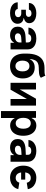

<svg xmlns="http://www.w3.org/2000/svg" viewBox="1496 -2262 965 3998"><g transform="rotate(90 1979.0 -263.5)"><path d="M251.8 -92.2Q277.1 -92.2 296.6 -100.1Q316 -108 327 -122.9Q338 -137.8 338 -158.4Q338 -178.1 328.3 -192.7Q318.7 -207.2 301.1 -215.2Q283.6 -223.2 260.2 -223.2H183.6V-319.4H260.2Q294.3 -319.4 313.3 -335.1Q332.2 -350.9 332.2 -375.2Q332.2 -393.7 323.5 -407.1Q314.7 -420.6 298.5 -428.1Q282.3 -435.7 260.3 -435.7Q238.3 -435.7 220.8 -428.9Q203.3 -422.1 193.1 -410.2Q182.9 -398.3 182.4 -382.3H42.6Q43.4 -429.2 71.1 -464.3Q98.8 -499.4 146.9 -518.3Q195.1 -537.1 254.2 -537.1Q318.7 -537.1 365.7 -519.2Q412.8 -501.2 437.9 -467.5Q463.1 -433.9 463.1 -388Q463.1 -346.7 435.6 -318.1Q408.2 -289.5 358.3 -276.8V-271.4Q391.3 -269.4 418 -253.7Q444.6 -238 460 -210.4Q475.5 -182.9 475.5 -146.9Q475.5 -98.9 447.3 -63.3Q419.2 -27.8 368.6 -8.8Q318 10.2 252.2 10.2Q188.8 10.2 138.7 -8.6Q88.6 -27.5 59.7 -63.4Q30.7 -99.4 28.7 -149.6H168.9Q169.8 -132.6 180.4 -119.3Q191 -106.1 209.6 -99.1Q228.3 -92.2 251.8 -92.2Z M803.3 -225.3 756.5 -221.4Q717.9 -218 696 -200.2Q674 -182.4 674 -152.6Q674 -133 684.1 -119.1Q694.1 -105.2 712.3 -98Q730.5 -90.7 753.3 -90.7Q785.9 -90.7 811.4 -103.8Q836.9 -116.9 851.1 -139.5Q865.4 -162.1 865.4 -189.6L864.3 -360.7Q864.3 -383.3 854.7 -399.2Q845.1 -415.1 826 -423.2Q806.9 -431.3 780.1 -431.3Q743.9 -431.3 720.8 -415.9Q697.8 -400.5 691.9 -372.7H554.3Q559 -419.5 587.1 -456.9Q615.2 -494.3 665.3 -515.7Q715.3 -537.1 783.5 -537.1Q845.4 -537.1 896 -518.2Q946.5 -499.3 977.6 -458.9Q1008.7 -418.5 1008.7 -357.3V0H871.5V-73.4H867.6Q854.5 -48.4 833.1 -30Q811.7 -11.5 781.5 -0.8Q751.2 9.9 712.1 9.9Q660.8 9.9 621.2 -8.2Q581.5 -26.4 558.7 -62.1Q535.9 -97.8 535.9 -148.2Q535.9 -231.2 590.6 -268.7Q645.3 -306.3 732.9 -311.6Q747.6 -313.1 823.3 -316.4L871.3 -318.3L872.2 -229Q852.4 -228.4 803.3 -225.3Z M1434.1 -589Q1425 -589 1414.5 -588.5Q1404 -588 1392.7 -588Q1331.4 -587.2 1293.4 -568Q1255.4 -548.8 1235.1 -508.7Q1214.8 -468.6 1207.8 -401.6H1213.6Q1237.7 -451.6 1281.6 -477.4Q1325.4 -503.3 1388 -503.3Q1455.9 -503.3 1506.9 -473.7Q1557.8 -444.2 1585.9 -387.9Q1613.9 -331.7 1613.9 -255Q1613.9 -174.7 1582.7 -114.7Q1551.5 -54.7 1493.3 -22.2Q1435.1 10.2 1355.5 10.2Q1275.5 10.2 1217.3 -24Q1159.2 -58.2 1127.8 -124.5Q1096.3 -190.9 1096.3 -285.5V-329.5Q1096.3 -456.9 1129.2 -540.3Q1162.1 -623.7 1226.8 -665Q1291.5 -706.2 1388 -707Q1404.6 -707.5 1428.5 -707.5Q1468.9 -707.5 1488.4 -708.2Q1507.8 -708.9 1525.7 -712.7Q1543.7 -716.5 1555.4 -725.6L1599.7 -631.3Q1580.9 -614.7 1558.2 -606Q1535.6 -597.3 1507.8 -593.9Q1480 -590.4 1434.1 -589ZM1466.9 -250.1Q1466.9 -295.5 1453.8 -327.8Q1440.7 -360 1415.7 -376.9Q1390.8 -393.7 1355.7 -393.7Q1321 -393.7 1295.9 -377.1Q1270.8 -360.6 1257.2 -328.3Q1243.6 -296.1 1242.8 -250.1Q1242.8 -205.2 1256.6 -171.7Q1270.4 -138.3 1296.1 -120Q1321.9 -101.6 1356.6 -101.6Q1390.8 -101.6 1415.7 -119.7Q1440.7 -137.9 1453.8 -171.3Q1466.9 -204.7 1466.9 -250.1Z M2036.7 -530.3H2179.9V0H2041.8V-340.3L1848.4 0H1705.3V-530.3H1842.9V-191Z M2293.2 -530.3H2435.1V-441.3H2442.1Q2454.9 -468.4 2472.9 -488.7Q2490.9 -509 2521.1 -523.1Q2551.3 -537.1 2592.6 -537.1Q2653 -537.1 2701.7 -506.4Q2750.5 -475.7 2779.1 -414.2Q2807.7 -352.8 2807.7 -264.8Q2807.7 -178.9 2779.9 -116.9Q2752.2 -55 2703.1 -23.2Q2654.1 8.5 2592.5 8.5Q2552.1 8.5 2522 -5.2Q2491.8 -18.8 2473.4 -38.6Q2455.1 -58.3 2442.1 -84.4H2437.4V199.2H2293.2ZM2547.6 -107Q2583.7 -107 2609.3 -127Q2634.8 -147 2647.8 -182.8Q2660.7 -218.5 2660.7 -265.6Q2660.7 -312.3 2647.8 -347.6Q2634.8 -382.9 2609.5 -402.3Q2584.2 -421.6 2547.6 -421.6Q2511.5 -421.6 2486.1 -402.7Q2460.7 -383.8 2447.3 -348.7Q2433.8 -313.6 2433.8 -265.6Q2433.8 -218.2 2447.3 -182.2Q2460.7 -146.2 2486.3 -126.6Q2511.9 -107 2547.6 -107Z M3143.1 -225.3 3096.3 -221.4Q3057.8 -218 3035.8 -200.2Q3013.9 -182.4 3013.9 -152.6Q3013.9 -133 3023.9 -119.1Q3033.9 -105.2 3052.1 -98Q3070.3 -90.7 3093.2 -90.7Q3125.8 -90.7 3151.2 -103.8Q3176.7 -116.9 3191 -139.5Q3205.2 -162.1 3205.2 -189.6L3204.1 -360.7Q3204.1 -383.3 3194.5 -399.2Q3184.9 -415.1 3165.8 -423.2Q3146.7 -431.3 3119.9 -431.3Q3083.7 -431.3 3060.7 -415.9Q3037.7 -400.5 3031.8 -372.7H2894.1Q2898.9 -419.5 2927 -456.9Q2955.1 -494.3 3005.1 -515.7Q3055.2 -537.1 3123.3 -537.1Q3185.2 -537.1 3235.8 -518.2Q3286.4 -499.3 3317.4 -458.9Q3348.5 -418.5 3348.5 -357.3V0H3211.3V-73.4H3207.4Q3194.3 -48.4 3172.9 -30Q3151.5 -11.5 3121.3 -0.8Q3091.1 9.9 3052 9.9Q3000.6 9.9 2961 -8.2Q2921.4 -26.4 2898.5 -62.1Q2875.7 -97.8 2875.7 -148.2Q2875.7 -231.2 2930.4 -268.7Q2985.1 -306.3 3072.7 -311.6Q3087.5 -313.1 3163.2 -316.4L3211.1 -318.3L3212.1 -229Q3192.2 -228.4 3143.1 -225.3Z M3719.9 -220.5H3523.6V-306H3719.9ZM3684.7 -421.6Q3646.1 -421.6 3619.8 -402.4Q3593.6 -383.2 3580.7 -348.5Q3567.8 -313.7 3567.8 -265.6Q3567.8 -217.2 3580.5 -181.8Q3593.2 -146.3 3619.4 -126.7Q3645.7 -107 3684.7 -107Q3711.9 -107 3731.8 -116.9Q3751.6 -126.7 3764.2 -143.4Q3776.8 -160 3783.1 -182.8L3918.9 -160.9Q3907.7 -110.2 3875.4 -71.5Q3843.2 -32.8 3794.1 -11.3Q3745 10.2 3684.7 10.2Q3607 10.2 3549.5 -25.2Q3492 -60.7 3460.8 -123.2Q3429.6 -185.7 3429.6 -265.6Q3429.6 -345.3 3460.5 -406.8Q3491.4 -468.3 3549.2 -502.7Q3607 -537.1 3684.4 -537.1Q3746.1 -537.1 3795.9 -515.5Q3845.6 -493.9 3877.8 -453.8Q3909.9 -413.7 3920.1 -359.5L3785.9 -337.5Q3779.5 -364 3766.7 -382.8Q3754 -401.6 3733.7 -411.6Q3713.3 -421.6 3684.7 -421.6Z"/></g></svg>

Font: WEMIX Pretendard Variable
Style: Regular
Weight: 400
Designer: Base glyphs from Inter by Rasmus Andersson; Hangeul glyphs from Noto Sans CJK(Source Han Sans) by Jang Soo-young and Kan
Foundry: Kil Hyung-jin
Version: Version 1.000;Glyphs 3.2 (3208)